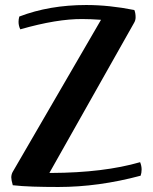

<svg xmlns="http://www.w3.org/2000/svg" viewBox="-20 -734 610 766"><path d="M539 -87Q545 -72 545 -58Q545 -44 541 -33Q373 12 213 12Q157 12 111.5 10.5Q66 9 31 5Q25 -16 25 -26Q25 -37 30 -47L383 -655Q342 -658 309 -658Q208 -659 61 -617Q54 -631 54 -647Q54 -657 57 -668Q177 -714 324 -714Q416 -714 516 -694Q521 -682 521 -665Q521 -653 515 -643L177 -44H185Q394 -45 539 -87Z"/></svg>

Font: Federant
Style: Medium
Weight: 500
Designer: Cyreal (www.cyreal.org)
Foundry: Cyreal (www.cyreal.org)
Version: Version 1.010